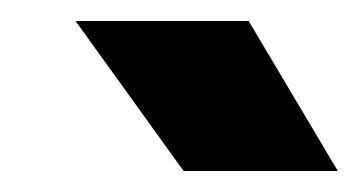

<svg xmlns="http://www.w3.org/2000/svg" viewBox="-20 -721 342 183"><path d="M155 -558 52 -701H217L302 -558Z"/></svg>

Font: Figtree Light ExtraBold
Style: Italic
Weight: 800
Italic angle: -9.5°
Version: Version 2.001;gftools[0.9.30]